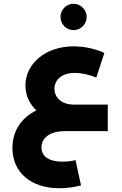

<svg xmlns="http://www.w3.org/2000/svg" viewBox="-20 -696 648 1019"><path d="M370 -536C409 -536 440 -568 440 -606C440 -644 409 -676 370 -676C332 -676 301 -644 301 -606C301 -568 332 -536 370 -536ZM552 0V-141H371C305 -141 269 -180 269 -225C269 -268 303 -309 376 -309C411 -309 456 -300 491 -284L534 -415C486 -437 428 -450 371 -450C221 -450 115 -358 115 -242C115 -191 136 -145 173 -110C93 -71 46 -1 46 90C46 221 147 303 295 303C333 303 370 298 410 288L381 154C359 159 335 162 311 162C240 162 200 134 200 86C200 36 245 0 324 0Z"/></svg>

Font: UULA Sans
Style: Bold
Weight: 700
Designer: Mohamed Gaber, Laura Garcia Mut
Foundry: Kief Type Foundry
Version: Version 3.006;hotconv 1.0.109;makeotfexe 2.5.65596